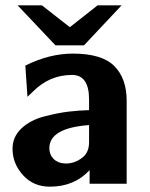

<svg xmlns="http://www.w3.org/2000/svg" viewBox="-20 -689 562 720"><path d="M46 -669H137L242 -587L346 -669H436L295 -519H188ZM27 -131Q27 -176 60.5 -207.5Q94 -239 146.5 -252.5Q199 -266 238 -270.5Q277 -275 314 -276V-316Q314 -408 250 -408Q166 -408 104 -346L83 -326L75 -443Q165 -488 253 -488Q362 -488 408.5 -441.5Q455 -395 455 -311V0H316V-51Q259 11 167 11Q105 11 66 -32.5Q27 -76 27 -131ZM165 -133Q165 -109 181 -93Q197 -77 223 -76Q228 -75 243 -77Q271 -82 292.5 -101Q314 -120 314 -156V-220Q165 -209 165 -133Z"/></svg>

Font: Coval
Style: Heavy
Weight: 900
Foundry: Context Ltd
Version: Version 001.000